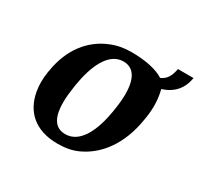

<svg xmlns="http://www.w3.org/2000/svg" viewBox="-129 -736 938 904"><g transform="rotate(30 340.5 -284.0)"><path d="M73 -259C67 -220 67 -185 73 -152C90 -58 155 10 280 10C320 10 357 4 391 -12C486 -56 556 -152 578 -292L580 -303C590 -364 586 -414 575 -457C637 -477 671 -518 681 -578H596C590 -543 577 -513 544 -500C508 -523 450 -538 366 -538C327 -538 290 -531 257 -517C163 -479 95 -394 75 -269ZM214 -257 216 -271C234 -382 276 -481 357 -481C439 -481 452 -384 434 -271L432 -257C414 -144 371 -47 289 -47C206 -47 196 -143 214 -257Z"/></g></svg>

Font: Aerodynamic
Style: Obl
Weight: 500
Designer: Google
Version: Version 2.000980; 2014